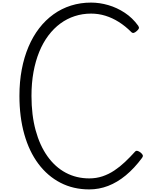

<svg xmlns="http://www.w3.org/2000/svg" viewBox="-20 -1443 1178 1482"><path d="M669 19Q546 19 446.5 -32.5Q347 -84 276 -179Q205 -274 167.5 -407Q130 -540 130 -703Q130 -812 148 -907Q166 -1002 200 -1082Q234 -1162 282.5 -1225Q331 -1288 393 -1332.5Q455 -1377 528 -1400Q601 -1423 683 -1423Q749 -1423 816 -1403.5Q883 -1384 943 -1344.5Q1003 -1305 1047 -1244Q1055 -1232 1051.5 -1223Q1048 -1214 1035 -1203Q1022 -1191 1011.5 -1189Q1001 -1187 992 -1197Q947 -1242 897 -1273.5Q847 -1305 793.5 -1321.5Q740 -1338 683 -1338Q617 -1338 557 -1318.5Q497 -1299 446 -1261.5Q395 -1224 353.5 -1169Q312 -1114 283 -1043Q254 -972 238.5 -887Q223 -802 223 -703Q223 -555 255 -437.5Q287 -320 346.5 -236.5Q406 -153 488 -109.5Q570 -66 669 -66Q723 -66 771 -82Q819 -98 862.5 -127Q906 -156 945 -193Q984 -230 1021 -271Q1029 -281 1040.5 -278.5Q1052 -276 1066 -265Q1079 -254 1082 -245Q1085 -236 1077 -225Q1017 -144 951 -89.5Q885 -35 814.5 -8Q744 19 669 19Z"/></svg>

Font: Playwrite FR Trad
Style: Regular
Weight: 400
Designer: Veronika Burian, José Scaglione
Foundry: TypeTogether
Version: Version 1.000